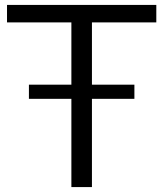

<svg xmlns="http://www.w3.org/2000/svg" viewBox="-20 -760 664 780"><path d="M97.5 -358.5V-416H526V-358.5ZM270 0V-669H8.5V-740H615V-669H353.5V0Z"/></svg>

Font: Encode Sans SC SemiExpanded
Style: Regular
Weight: 400
Width: 6
Designer: Multiple Designers
Foundry: Impallari Type
Version: Version 3.002